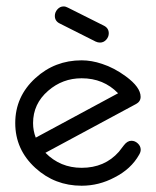

<svg xmlns="http://www.w3.org/2000/svg" viewBox="-20 -592 496 612"><path d="M326.7 -485.8Q326.7 -474.4 318.5 -465.3Q310.3 -456.3 298.8 -456.3Q291.7 -456.3 284.9 -459.5L171.1 -516.8Q154.8 -524.4 154.8 -541.3Q154.8 -553 163.1 -562.3Q171.4 -571.5 182.6 -571.5Q189.5 -571.5 196.5 -567.6L310.5 -510.5Q326.7 -502.7 326.7 -485.8ZM428.5 -114.7Q428.5 -107.4 423.6 -99.1Q397.9 -53.2 345 -26.4Q295.4 0 240.2 0Q154.8 0 92.8 -56.6Q28.6 -115.2 28.6 -199.7Q28.6 -284.4 92.8 -343Q154.8 -399.7 240.2 -399.7Q271.7 -399.7 305.4 -388.4Q343.8 -376 381.1 -348.6Q428.2 -314 428.2 -283.4Q428.2 -268.1 413.3 -260.3L124.8 -105Q171.9 -57.1 240.2 -57.1Q313.7 -57.1 358.9 -108.2Q364.5 -115.2 375.2 -129.3Q386 -143.3 398.9 -143.3Q410.2 -143.3 419.3 -134.8Q428.5 -126.2 428.5 -114.7ZM356.4 -294.7Q310.3 -342.5 240.2 -342.5Q179.2 -342.5 133.3 -302.5Q85.4 -261 85.4 -199.7Q85.4 -175.3 94 -153.3Z"/></svg>

Font: EnergyBar
Style: Regular
Weight: 400
Italic angle: -10°
Version: 1.0 2000-03-28